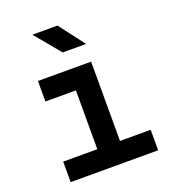

<svg xmlns="http://www.w3.org/2000/svg" viewBox="-142 -890 884 994"><g transform="rotate(-20 300.0 -392.5)"><path d="M76 0V-113H264V-437H96V-550H389V-113H558V0ZM267 -645 151 -785H289L396 -645Z"/></g></svg>

Font: NKDuy Mono
Style: Bold
Weight: 700
Monospace: yes
Designer: NKDuy
Foundry: NKDuy
Version: Version 2.251; ttfautohint (v1.8.4.7-5d5b)